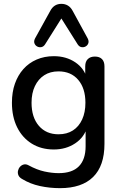

<svg xmlns="http://www.w3.org/2000/svg" viewBox="-20 -789 634 998"><path d="M292 189Q238 189 187.5 178Q137 167 96 142Q81 134 76 122.5Q71 111 73.5 99Q76 87 84 78Q92 69 103.5 66Q115 63 128 70Q172 94 211.5 102.5Q251 111 285 111Q355 111 390 75.5Q425 40 425 -29V-131H434Q419 -76 371 -44Q323 -12 260 -12Q194 -12 145 -42.5Q96 -73 69 -127.5Q42 -182 42 -255Q42 -310 57.5 -354Q73 -398 101.5 -430Q130 -462 170.5 -479.5Q211 -497 260 -497Q324 -497 371.5 -465Q419 -433 433 -378L423 -361V-444Q423 -469 436.5 -482Q450 -495 473 -495Q497 -495 510 -482Q523 -469 523 -444V-41Q523 73 464 131Q405 189 292 189ZM284 -91Q328 -91 359 -111Q390 -131 407 -168Q424 -205 424 -255Q424 -330 386.5 -374Q349 -418 284 -418Q241 -418 210 -398Q179 -378 161.5 -341.5Q144 -305 144 -255Q144 -179 182 -135Q220 -91 284 -91ZM436 -589Q443 -575 439 -564Q435 -553 425 -547.5Q415 -542 403.5 -544Q392 -546 384 -558L299 -693L214 -558Q206 -546 194.5 -544Q183 -542 173 -547.5Q163 -553 159 -564Q155 -575 162 -589L241 -732Q251 -751 265.5 -760Q280 -769 299 -769Q318 -769 333 -760Q348 -751 358 -732Z"/></svg>

Font: Nunito ExtraLight SemiBold
Style: Regular
Weight: 600
Version: Version 3.602